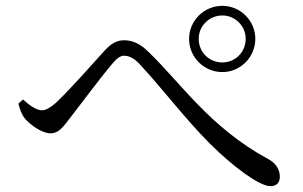

<svg xmlns="http://www.w3.org/2000/svg" viewBox="-20 -705 1040 658"><path d="M742 -458C804 -458 855 -509 855 -572C855 -634 804 -685 742 -685C679 -685 628 -634 628 -572C628 -509 679 -458 742 -458ZM742 -652C786 -652 822 -616 822 -572C822 -526 786 -491 742 -491C697 -491 661 -526 661 -572C661 -616 697 -652 742 -652ZM66 -298C87 -274 126 -248 153 -248C181 -248 196 -269 221 -302C259 -351 330 -446 366 -488C381 -506 393 -514 405 -514C420 -514 436 -508 455 -489C534 -405 614 -298 699 -213C784 -129 870 -67 907 -67C929 -67 939 -80 939 -100C939 -123 926 -146 899 -160C699 -268 597 -424 489 -527C458 -558 431 -567 405 -567C379 -567 359 -554 338 -531C300 -489 218 -396 172 -353C154 -337 137 -327 124 -327C106 -327 83 -342 59 -364L43 -350C48 -330 55 -311 66 -298Z"/></svg>

Font: Source Han Serif
Style: Regular
Weight: 400
Designer: Ryoko NISHIZUKA 西塚涼子 (kana & ideographs); Frank Grießhammer (Latin, Greek & Cyrillic); Wenlong ZHANG 张文龙 (bopomofo); San
Foundry: Adobe Systems Incorporated
Version: Version 1.001;PS 1.001;hotconv 16.6.54;makeotf.lib2.5.65590